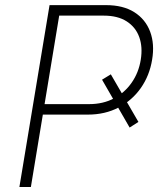

<svg xmlns="http://www.w3.org/2000/svg" viewBox="-20 -748 657 768"><path d="M423.3 -450.7 533.7 -260.3 498.5 -237.8 388.2 -429.2ZM57.6 0 178.2 -727.5H403.8Q472.7 -727.5 517.3 -699.2Q562 -670.9 580.6 -621.3Q599.1 -571.8 588.4 -508.8Q578.1 -445.8 543.5 -396.2Q508.8 -346.7 454.6 -318.1Q400.4 -289.6 331.5 -289.6H137.7L144.5 -331.5H336.4Q392.6 -331.5 435.8 -354.5Q479 -377.4 506.8 -417.5Q534.7 -457.5 543 -508.8Q551.3 -560.1 536.9 -599.9Q522.5 -639.6 486.6 -662.6Q450.7 -685.5 395 -685.5H216.8L103.5 0Z"/></svg>

Font: Inter ExtraLight
Style: Italic
Weight: 250
Italic angle: -9.3988°
Designer: Rasmus Andersson
Foundry: rsms
Version: Version 4.001;git-66647c0bb